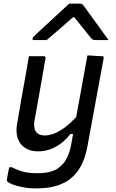

<svg xmlns="http://www.w3.org/2000/svg" viewBox="-20 -843 640 1063"><path d="M140 -532Q162 -532 182 -532Q202 -532 223 -532Q226 -532 228 -530.5Q230 -529 231.5 -526.5Q233 -524 232 -521Q222 -463 212 -406Q202 -349 192 -292Q182 -235 171 -176Q164 -135 179 -114Q194 -93 227 -93Q248 -93 270 -100Q292 -107 316.5 -122Q341 -137 367 -160.5Q393 -184 422 -217L402 -101H370Q346 -71 318 -49.5Q290 -28 258 -16.5Q226 -5 190 -5Q156 -5 131.5 -17Q107 -29 92.5 -49.5Q78 -70 73.5 -96.5Q69 -123 74 -153Q86 -224 98 -293Q110 -362 123 -433Q127 -457 131.5 -481.5Q136 -506 140 -532ZM464 -536Q484 -536 504.5 -534Q525 -532 545 -532Q549 -532 551 -530.5Q553 -529 554 -527Q555 -525 554 -521Q538 -432 523.5 -356Q509 -280 495.5 -203.5Q482 -127 465 -38Q450 47 414 99Q378 151 320.5 175.5Q263 200 183 200Q141 200 106.5 193.5Q72 187 49.5 178Q27 169 20 161Q19 159 18 156.5Q17 154 18 151Q21 133 24 117.5Q27 102 31 83H46Q80 101 112 108.5Q144 116 188 116Q232 116 265 106Q298 96 321 72Q335 59 345 41.5Q355 24 363 1.5Q371 -21 375 -48Q387 -115 398 -174.5Q409 -234 419.5 -292Q430 -350 441 -409.5Q452 -469 464 -536ZM363 -823Q378 -823 393 -823Q408 -823 423 -823Q431 -823 436 -819Q441 -815 451 -801Q457 -792 472 -771.5Q487 -751 506.5 -724Q526 -697 545.5 -670Q565 -643 581 -621Q562 -621 546 -621Q530 -621 512 -621Q501 -621 495.5 -623Q490 -625 484 -632Q473 -645 445 -681Q417 -717 374 -769L414 -748H361L410 -770Q350 -717 310 -682.5Q270 -648 238 -621H169Q165 -621 163 -622Q161 -623 160.5 -625.5Q160 -628 160 -630Q161 -634 165 -638.5Q169 -643 185 -658Q200 -672 224 -694.5Q248 -717 275.5 -742Q303 -767 326.5 -789Q350 -811 363 -823Z"/></svg>

Font: RecMonoLinear Nerd Font Mono
Style: Italic
Weight: 400
Italic angle: -10°
Monospace: yes
Version: Version 1.085; ttfautohint (v1.8.4.7-5d5b);Nerd Fonts 3.2.1